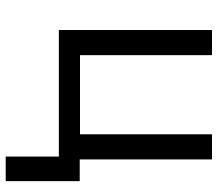

<svg xmlns="http://www.w3.org/2000/svg" viewBox="-65 -511 762 672"><g transform="rotate(90 316.0 -175.0)"><path d="M614 186H528V0H85V-536H173V-74H450V-536H538V-73H614Z"/></g></svg>

Font: Noto Sans IKEA
Style: Regular
Weight: 400
Designer: Monotype Design Team
Foundry: Monotype Imaging Inc.
Version: Version 2.001